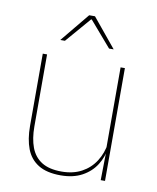

<svg xmlns="http://www.w3.org/2000/svg" viewBox="-79 -742 666 814"><g transform="rotate(10 254.0 -335.0)"><path d="M73.5 -485.5H92V-175.5Q92 -123 106.2 -85.2Q120.5 -47.5 152.5 -27.2Q184.5 -7 238 -7Q288 -7 324.5 -26.8Q361 -46.5 383.2 -81.2Q405.5 -116 412 -160.5L421 -141.5H415.5Q411 -101 389.2 -66.5Q367.5 -32 329.2 -11.2Q291 9.5 237 9.5Q177 9.5 141 -12.8Q105 -35 89.2 -76.2Q73.5 -117.5 73.5 -174.5ZM408.5 -485.5H427V0H408.5L410.5 -127H408.5ZM137 -556 239 -680H264L366 -556V-555.5H346.5L253 -664H250L156.5 -555.5H137Z"/></g></svg>

Font: Anek Devanagari Thin
Style: Regular
Weight: 250
Designer: Kailash Malviya (Devanagari) & Yesha Goshar (Latin)
Foundry: Ek Type
Version: Version 1.003